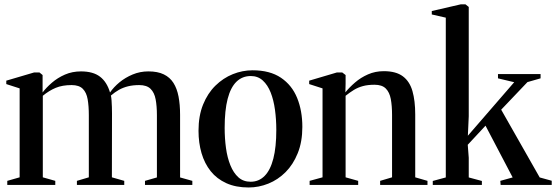

<svg xmlns="http://www.w3.org/2000/svg" viewBox="-20 -838 2520 870"><path d="M13 0V-18.5L69 -34.5V-437.5L8.5 -457V-472.5L134 -509.5H159L173 -498V-419Q189.5 -441 215.2 -463.2Q241 -485.5 274.2 -500Q307.5 -514.5 347 -514.5Q402 -514.5 433.2 -490.5Q464.5 -466.5 478.5 -419Q495 -443 521.2 -464.8Q547.5 -486.5 581 -500.5Q614.5 -514.5 652.5 -514.5Q694.5 -514.5 722.2 -501Q750 -487.5 766 -462.2Q782 -437 789 -400.5Q796 -364 796 -318V-34L851.5 -18.5V0H637V-18.5L691 -34V-316Q691 -357.5 685.2 -388Q679.5 -418.5 662.2 -435.5Q645 -452.5 611 -452.5Q583 -452.5 560.5 -447Q538 -441.5 519.2 -431Q500.5 -420.5 482.5 -405Q484.5 -396.5 485.5 -382.8Q486.5 -369 487 -353.5Q487.5 -338 487.5 -324L487 -34.5L543 -18.5V0H328.5V-18.5L382.5 -34.5V-316Q382.5 -357.5 377.2 -388Q372 -418.5 355.2 -435.5Q338.5 -452.5 304.5 -452.5Q262.5 -452.5 232.5 -440Q202.5 -427.5 174 -404V-34.5L230.5 -18.5V0Z M879.5 -245.5Q879.5 -313 900.2 -364.2Q921 -415.5 956.2 -450Q991.5 -484.5 1035 -502Q1078.5 -519.5 1124.5 -519.5Q1203 -519.5 1253 -485.8Q1303 -452 1326.5 -394Q1350 -336 1350 -263Q1350 -195.5 1329.2 -144Q1308.5 -92.5 1274 -58Q1239.5 -23.5 1196 -6Q1152.5 11.5 1106.5 11.5Q1048.5 11.5 1005.5 -8Q962.5 -27.5 934.8 -62.2Q907 -97 893.2 -144Q879.5 -191 879.5 -245.5ZM1115.5 -14.5Q1153 -14.5 1179 -40.8Q1205 -67 1218.5 -119Q1232 -171 1232 -249.5Q1232 -296.5 1226 -340.5Q1220 -384.5 1206.5 -418.8Q1193 -453 1170.8 -473.2Q1148.5 -493.5 1116.5 -493.5Q1078 -493.5 1051.5 -467.8Q1025 -442 1011.5 -390Q998 -338 998 -258.5Q998 -211 1004 -167.2Q1010 -123.5 1024 -89Q1038 -54.5 1060.2 -34.5Q1082.5 -14.5 1115.5 -14.5Z M1441.5 -34.5V-437.5L1381 -457V-472.5L1506 -509.5H1531L1546 -498V-458.5L1545 -419.5Q1563 -442 1588.8 -464.2Q1614.5 -486.5 1647.5 -501Q1680.5 -515.5 1719 -515.5Q1774.5 -515.5 1805.5 -492.2Q1836.5 -469 1849 -425Q1861.5 -381 1861.5 -319.5V-34.5L1917 -18.5V0H1702.5V-18.5L1756.5 -34.5V-317Q1756.5 -358.5 1750.8 -389.2Q1745 -420 1728 -437Q1711 -454 1677 -454Q1647 -454 1624.8 -448Q1602.5 -442 1584 -430.8Q1565.5 -419.5 1546 -404V-34.5L1603 -18.5V0H1383V-18.5Z M1941 0V-18L2000 -34V-758L1936.5 -772.5V-788L2068.5 -818.5H2089L2104 -806.5V-311L2100 -223L2310 -465.5L2236.5 -483V-502.5H2429.5V-483L2370 -466L2251 -341L2425.5 -34L2480 -19V0H2248.5L2247 -18.5L2303 -34L2180 -268.5L2099.5 -182L2104 -123V-34L2163.5 -18V0Z"/></svg>

Font: Merriweather 144pt Medium
Style: Regular
Weight: 500
Version: Version 2.100